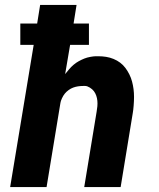

<svg xmlns="http://www.w3.org/2000/svg" viewBox="-20 -755 640 775"><path d="M21 0 116 -574H62V-660H130L142 -735H289L277 -660H339V-574H263L243 -456Q251 -466 259 -475.5Q267 -485 277 -493.5Q287 -502 298 -508Q309 -514 320 -518.5Q331 -523 345 -525.5Q359 -528 367 -528H376Q393 -528 408.5 -525.5Q424 -523 438.5 -517Q453 -511 465 -502Q477 -493 486 -481Q495 -469 502 -455Q509 -441 513 -426Q517 -411 519 -395.5Q521 -380 521 -364Q521 -348 519.5 -329Q518 -310 516 -299L467 0H320L370 -304Q372 -315 373 -326Q374 -337 373 -348Q372 -359 368.5 -369Q365 -379 359 -387Q353 -395 342.5 -401.5Q332 -408 324 -408H315Q305 -408 295 -406.5Q285 -405 275.5 -401.5Q266 -398 257 -391.5Q248 -385 241.5 -377Q235 -369 230 -358Q225 -347 224 -340L168 0Z"/></svg>

Font: Iosevka Aile Heavy Oblique
Style: Regular
Weight: 900
Italic angle: -9°
Designer: Belleve Invis
Foundry: Belleve Invis
Version: Version 31.1.0; ttfautohint (v1.8.4)